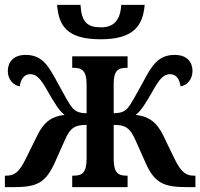

<svg xmlns="http://www.w3.org/2000/svg" viewBox="-20 -767 821 787"><path d="M393 -606C530 -606 566 -664 573 -747H477C473 -680 443 -655 394 -655C338 -655 314 -676 310 -747H214C221 -662 253 -606 393 -606ZM0 0H38C131 0 167 -18 204 -99L245 -191C268 -246 290 -255 335 -255V-117C335 -58 316 -47 282 -47H276V0H503V-47H498C465 -47 446 -58 446 -116V-255C491 -255 512 -246 536 -191L577 -99C613 -18 650 0 744 0H781V-47H775C744 -47 723 -59 695 -117L649 -212C621 -270 585 -291 536 -296C559 -313 577 -344 606 -394C634 -444 651 -463 677 -463C703 -463 716 -442 720 -413C746 -417 769 -441 769 -476C769 -512 747 -542 696 -542C627 -542 601 -496 565 -428C536 -377 519 -342 504 -325C491 -310 476 -303 446 -303V-425C446 -479 466 -489 498 -489H503V-536H276V-489H282C314 -489 335 -479 335 -421V-303C305 -303 290 -310 277 -325C262 -342 244 -377 216 -428C179 -496 154 -542 85 -542C35 -542 12 -512 12 -476C12 -441 35 -417 61 -413C65 -442 79 -463 103 -463C130 -463 147 -444 175 -394C204 -344 222 -313 245 -296C196 -291 161 -270 133 -212L86 -117C58 -59 38 -47 5 -47H0Z"/></svg>

Font: Noto Serif Condensed Semi
Style: Regular
Weight: 600
Width: 3
Designer: Monotype Design Team
Foundry: Monotype Imaging Inc.
Version: Version 1.002